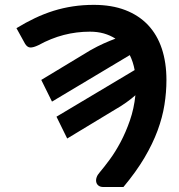

<svg xmlns="http://www.w3.org/2000/svg" viewBox="-20 -750 716 770"><path d="M145.5 -429.5 188.5 -342.5 500.5 -529C509.5 -511 516 -491 520 -469L206.5 -282L249.5 -194.5L440.5 -310C457.5 -319.7 472.8 -329.3 486.2 -339C499.8 -348.7 512 -358.3 523 -368C519.3 -332.3 512 -298.7 501 -267C490 -235.3 477.5 -206.3 463.5 -180C449.5 -153.7 434.9 -130.2 419.8 -109.8C404.6 -89.2 391.3 -72.3 380 -59C374 -52.3 369.8 -45.6 367.5 -38.8C365.2 -31.9 364.7 -25.6 366 -19.8C367.3 -13.9 370.4 -9.2 375.2 -5.5C380.1 -1.8 386.5 0 394.5 0H475C509 -40.7 537.1 -79.8 559.2 -117.2C581.4 -154.8 599 -191.2 612 -226.5C625 -261.8 634.2 -296.2 639.5 -329.8C644.8 -363.2 647.5 -396.3 647.5 -429C647.5 -475.7 641.3 -517.6 629 -554.8C616.7 -591.9 598.2 -623.5 573.8 -649.5C549.2 -675.5 518.8 -695.5 482.5 -709.5C446.2 -723.5 404 -730.5 356 -730.5C327 -730.5 299.2 -728.5 272.8 -724.5C246.2 -720.5 220.4 -714.6 195.2 -706.8C170.1 -698.9 145.2 -689.2 120.5 -677.5C95.8 -665.8 71 -652.3 46 -637L80.5 -574.5C86.5 -564.8 93.5 -559.8 101.5 -559.5C109.5 -559.2 120.5 -562.3 134.5 -569C167.8 -587.3 201.6 -600.9 235.8 -609.8C269.9 -618.6 304.8 -623 340.5 -623C360.8 -623 379.5 -620.6 396.5 -615.8C413.5 -610.9 429 -604 443 -595C427.7 -589.3 411.8 -582.8 395.5 -575.5C379.2 -568.2 361.5 -559.2 342.5 -548.5Z"/></svg>

Font: Lato
Style: Bold Italic
Weight: 700
Italic angle: -7°
Designer: Lukasz Dziedzic
Foundry: tyPoland Lukasz Dziedzic
Version: Version 2.007; 2014-02-27